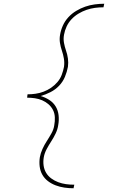

<svg xmlns="http://www.w3.org/2000/svg" viewBox="-20 -853 640 1026"><path d="M373 153Q348 153 324 149.5Q300 146 277.5 137.5Q255 129 236.5 115Q218 101 206.5 81Q195 61 192 36.5Q189 12 193 -13Q197 -35 207 -57Q217 -79 230 -99Q243 -119 255 -140.5Q267 -162 270 -184Q274 -205 273 -226.5Q272 -248 263 -265.5Q254 -283 239 -296Q224 -309 205.5 -317Q187 -325 166.5 -328Q146 -331 125 -331L127 -349Q148 -349 169.5 -352Q191 -355 212.5 -363Q234 -371 253 -384Q272 -397 287 -414.5Q302 -432 310 -453.5Q318 -475 322 -496Q325 -518 321.5 -539.5Q318 -561 311 -581.5Q304 -602 300.5 -623.5Q297 -645 301 -667Q305 -692 316 -716.5Q327 -741 345.5 -761Q364 -781 387.5 -795Q411 -809 435.5 -817.5Q460 -826 486 -829.5Q512 -833 537 -833L533 -814Q510 -814 487.5 -811Q465 -808 443 -800.5Q421 -793 400 -780.5Q379 -768 362.5 -750.5Q346 -733 336 -711.5Q326 -690 322 -667Q318 -645 322 -623.5Q326 -602 333 -582Q340 -562 343 -540Q346 -518 343 -496Q338 -469 327 -442.5Q316 -416 296 -395Q276 -374 249.5 -360.5Q223 -347 197 -340Q221 -333 242.5 -319.5Q264 -306 277 -285Q290 -264 293 -237.5Q296 -211 291 -184Q288 -162 277.5 -140Q267 -118 254 -98Q241 -78 229.5 -56.5Q218 -35 214 -13Q210 10 213 31.5Q216 53 226.5 70.5Q237 88 254 100.5Q271 113 291 120.5Q311 128 332.5 131Q354 134 377 134Z"/></svg>

Font: Iosevka Etoile Thin
Style: Italic
Weight: 100
Italic angle: -9°
Designer: Belleve Invis
Foundry: Belleve Invis
Version: Version 22.1.2; ttfautohint (v1.8.4)